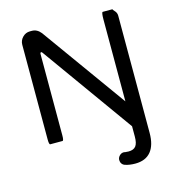

<svg xmlns="http://www.w3.org/2000/svg" viewBox="-131 -798 1045 1143"><g transform="rotate(-15 392.0 -226.5)"><path d="M690.4 -641.6V81.1Q690.4 156.2 657.7 195.8Q625 235.4 561.5 235.4Q526.4 235.4 500 226.6Q487.3 222.7 480.5 212.9Q473.6 203.1 473.6 190.4Q473.6 175.8 484.9 164.1Q496.1 152.3 511.7 152.3L523.4 154.3H526.4Q532.2 155.3 541 155.3Q572.3 155.3 585.9 137.7Q599.6 120.1 599.6 79.1V15.6L198.2 -544.9Q193.4 -550.8 190.4 -550.8Q188.5 -550.8 186.5 -547.9Q184.6 -544.9 184.6 -541V-39.1Q184.6 -6.8 176.8 -6.8H101.6Q93.8 -6.8 93.8 -39.1V-622.1Q93.8 -648.4 112.8 -668Q131.8 -687.5 158.2 -687.5H170.9Q202.1 -687.5 225.6 -658.2L599.6 -137.7V-641.6Q599.6 -687.5 607.4 -687.5Q607.4 -687.5 668.9 -687.5Q663.1 -687.5 676.8 -673.8Q690.4 -660.2 690.4 -641.6Z"/></g></svg>

Font: YuPearl-Regular
Style: Regular
Weight: 400
Designer: Max Yao
Foundry: Max-Everyday
Version: Version 1.011; ttfautohint (v1.8.3)